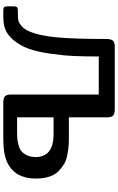

<svg xmlns="http://www.w3.org/2000/svg" viewBox="210 -944 734 1195"><g transform="rotate(90 577.5 -347.0)"><path d="M20 -25.9V-64Q20 -82 26.6 -86.4Q33.2 -90.8 49.8 -90.8H71.8Q92.8 -90.8 106.9 -93.5Q121.1 -96.2 141.6 -113Q162.1 -129.9 175.8 -162.1Q202.6 -222.2 212.9 -332Q223.1 -441.9 223.1 -634.8V-641.1Q223.1 -668.9 232.7 -681.4Q242.2 -693.8 271 -693.8H660.2Q689 -693.8 700 -683.3Q710.9 -672.9 710.9 -644V-408.2H835Q864.7 -408.2 887 -406.5Q909.2 -404.8 942.6 -398.9Q976.1 -393.1 999 -379.6Q1022 -366.2 1044.9 -344.7Q1067.9 -323.2 1079.8 -286.6Q1091.8 -250 1091.8 -202.1Q1091.8 -73.2 992.2 -24.9Q939 0 842.8 0H617.2Q589.4 0 579.1 -11.5Q568.8 -22.9 568.8 -46.9V-594.2H332Q332 -506.3 329.1 -440.2Q326.2 -374 314.7 -293.5Q303.2 -212.9 283.7 -158Q264.2 -103 227.1 -60.1Q189.9 -17.1 139.2 -4.9Q115.2 0 82 0H45.9Q31.7 0 25.9 -4.4Q20 -8.8 20 -25.9ZM710.9 -85.9H807.1Q829.1 -85.9 842.5 -86.9Q856 -87.9 880.4 -94Q904.8 -100.1 919.4 -111.1Q934.1 -122.1 946 -145Q958 -168 958 -201.2Q958 -313 814 -313H710.9Z"/></g></svg>

Font: CMU Sans Serif
Style: Bold
Weight: 700
Version: Version 0.7.0